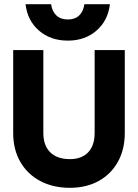

<svg xmlns="http://www.w3.org/2000/svg" viewBox="-20 -889 659 917"><path d="M505 -869Q496 -791 441 -743Q386 -695 304 -695Q221 -695 166 -743Q111 -791 102 -869H224Q229 -834 249.5 -815Q270 -796 304 -796Q338 -796 358 -815Q378 -834 383 -869ZM43 -650H187V-254Q187 -194 220 -161.5Q253 -129 314 -129Q370 -129 401 -161.5Q432 -194 432 -254V-650H576V-254Q576 -175 543 -116Q510 -57 451 -24.5Q392 8 314 8Q233 8 172 -24.5Q111 -57 77 -116Q43 -175 43 -254Z"/></svg>

Font: Overused Grotesk
Style: Bold
Weight: 700
Version: Version 0.003